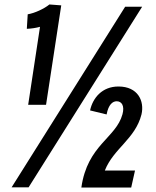

<svg xmlns="http://www.w3.org/2000/svg" viewBox="-20 -808 698 859"><path d="M186 -339 254 -784 201 -788C178 -769 135 -749 104 -744L100 -679C121 -680 141 -683 159 -688L106 -339ZM108 30 616 -778H540L32 30ZM344 31H567L584 -45H449C488 -144 585 -186 613 -296C627 -356 597 -421 510 -421C437 -421 395 -370 383 -314L457 -296C465 -340 484 -355 502 -355C525 -355 538 -334 528 -297C499 -190 371 -160 344 31Z"/></svg>

Font: Smiley Sans Oblique
Style: Regular
Weight: 400
Italic angle: -8°
Designer: oooooohmygosh, Nagisa Chen, Janine Sui, Heda Shi, Jian Li
Foundry: atelierAnchor
Version: Version 2.0.1